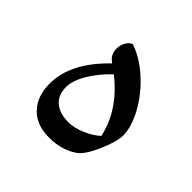

<svg xmlns="http://www.w3.org/2000/svg" viewBox="-128 -598 735 735"><g transform="rotate(45 240.0 -230.0)"><path d="M80.1 -138.2Q80.1 -252 194.8 -361.8L189.9 -366.2Q166.5 -381.8 166.5 -414.6Q166.5 -433.1 175.5 -449Q184.6 -464.8 198.2 -470.2Q252 -452.6 303.5 -406.5Q355 -360.4 387.5 -302Q419.9 -243.7 419.9 -196.8Q419.9 -162.1 392.8 -101.1Q365.7 -40 339.8 -22.9Q291.5 9.8 224.1 9.8Q156.2 9.8 118.2 -30.3Q80.1 -70.3 80.1 -138.2ZM361.8 -136.2Q337.9 -250.5 229 -336.9Q186 -296.4 159.9 -252.2Q133.8 -208 133.8 -172.9Q133.8 -130.4 160.6 -107.2Q187.5 -84 236.8 -84Q265.1 -84 301 -98.9Q336.9 -113.8 361.8 -136.2Z"/></g></svg>

Font: Droid Arabic Naskh Colored
Style: Regular
Weight: 400
Designer: Pascal Zoghbi
Foundry: Ascender Corporation
Version: Version 1.00